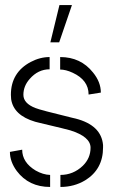

<svg xmlns="http://www.w3.org/2000/svg" viewBox="-20 -740 450 765"><path d="M180.7 -571.3 216.8 -719.7H266.6L215.8 -571.3ZM19.5 -134.8 68.4 -143.6Q68.4 -92.8 122.1 -60.5Q151.4 -43.9 179.7 -43V4.9Q94.7 4.9 46.9 -58.6Q19.5 -95.7 19.5 -134.8ZM23.4 -362.3Q23.4 -451.2 102.5 -493.2Q139.6 -512.7 177.7 -512.7V-463.9Q131.8 -463.9 98.6 -425.8Q73.2 -397.5 73.2 -362.3Q73.2 -328.1 121.1 -309.6Q139.6 -301.8 268.6 -270.5Q275.4 -268.6 281.2 -267.6Q383.8 -241.2 390.6 -162.1Q390.6 -157.2 390.6 -152.3Q390.6 -65.4 319.3 -21.5Q275.4 4.9 220.7 4.9V-43Q271.5 -43 309.6 -79.1Q340.8 -109.4 340.8 -151.4Q340.8 -195.3 259.8 -220.7Q254.9 -222.7 135.7 -251Q127 -252.9 120.1 -254.9Q34.2 -280.3 24.4 -344.7Q23.4 -353.5 23.4 -362.3ZM219.7 -462.9V-512.7Q301.8 -512.7 350.6 -451.2Q381.8 -413.1 381.8 -371.1L333 -363.3Q333 -420.9 269.5 -450.2Q242.2 -462.9 219.7 -462.9Z"/></svg>

Font: Post No Bills Colombo
Style: Regular
Weight: 400
Designer: Kosala Senevirathne, Siva Puranthara, Lasantha Premarathna, Tharique Azeez
Foundry: Mooniak
Version: Version 1.220 ; ttfautohint (v1.6)